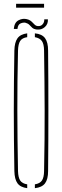

<svg xmlns="http://www.w3.org/2000/svg" viewBox="-20 -978 324 1002"><path d="M122 4Q86.5 -0.5 71.2 -21.5Q56 -42.5 55 -85Q53.5 -169.5 52.8 -246.8Q52 -324 52 -399.5Q52 -475 52.8 -552.2Q53.5 -629.5 55 -714Q56 -757 71.2 -778.2Q86.5 -799.5 122 -804V-784Q96 -780.5 85.5 -764.5Q75 -748.5 74 -714Q72 -631.5 71.2 -555Q70.5 -478.5 70.5 -403Q70.5 -327.5 71.5 -249.2Q72.5 -171 74 -85Q75 -51.5 85.5 -35.8Q96 -20 122 -16ZM162 4V-16Q188 -20 198.8 -35.8Q209.5 -51.5 210 -85Q212 -171 212.5 -249.2Q213 -327.5 213 -403Q213 -478.5 212 -555Q211 -631.5 210 -714Q209.5 -748.5 198.5 -764Q187.5 -779.5 162 -784V-804Q199 -800.5 215 -779Q231 -757.5 231 -714Q232 -629.5 232.2 -552.2Q232.5 -475 232.5 -399.5Q232.5 -324 232.2 -246.8Q232 -169.5 231 -85Q231 -42.5 215 -21.2Q199 0 162 4ZM211 -877H230Q231.5 -852.5 214 -836.8Q196.5 -821 171.5 -824Q156 -826 148.2 -833.2Q140.5 -840.5 133.5 -848Q126.5 -855.5 114 -859Q103 -862 88.2 -856.2Q73.5 -850.5 71 -827H52Q55 -861 76.8 -872.2Q98.5 -883.5 120 -878Q131.5 -875.5 139 -870Q146.5 -864.5 151.8 -858.5Q157 -852.5 162.5 -847.8Q168 -843 176 -842Q192.5 -840 202.2 -851Q212 -862 211 -877ZM64 -958H210V-938H64Z"/></svg>

Font: Big Shoulders Stencil Thin
Style: Regular
Weight: 100
Designer: Patric King
Foundry: XO Type Co
Version: Version 2.001